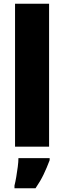

<svg xmlns="http://www.w3.org/2000/svg" viewBox="-20 -780 341 1021"><path d="M241 0H60V-760H241ZM244 72Q229 112 212 147.5Q195 183 169 221H57V207Q62 187 66.5 160.5Q71 134 74.5 107Q78 80 78 61H244Z"/></svg>

Font: Noto Sans Myanmar SemiCondensed Black
Style: Regular
Weight: 900
Width: 4
Designer: Monotype Design Team
Foundry: Monotype Imaging Inc.
Version: Version 2.107; ttfautohint (v1.8.4.7-5d5b)